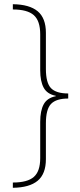

<svg xmlns="http://www.w3.org/2000/svg" viewBox="-20 -734 380 912"><path d="M41 133Q110 133 140.5 106.5Q171 80 171 17V-155Q171 -208 187.5 -238.5Q204 -269 245 -277V-279Q204 -287 187.5 -317.5Q171 -348 171 -400V-571Q171 -635 140.5 -662Q110 -689 41 -689V-714Q120 -713 159 -680.5Q198 -648 198 -578V-407Q198 -340 222.5 -315Q247 -290 304 -290V-266Q247 -266 222.5 -240.5Q198 -215 198 -148V22Q198 92 159 124.5Q120 157 41 158Z"/></svg>

Font: Noto Sans Lao UI SemCond Thin
Style: Regular
Weight: 100
Width: 4
Designer: Monotype Design Team
Foundry: Monotype Imaging Inc.
Version: Version 2.000; ttfautohint (v1.8.4.7-5d5b)